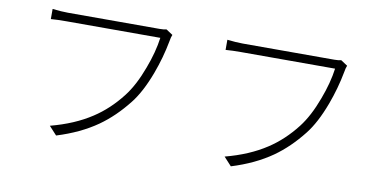

<svg xmlns="http://www.w3.org/2000/svg" viewBox="-69 -883 2137 1082"><g transform="rotate(10 1000.0 -341.5)"><path d="M154 -633V-691Q206 -685 243 -685H767Q792 -685 806 -689L844 -664Q838 -651 834 -626Q816 -530 781 -436Q738 -321 685 -254Q612 -161 527 -101Q430 -33 297 8L253 -40Q390 -76 487 -140Q573 -196 642 -285Q694 -352 733 -458Q769 -553 780 -636H242Q192 -636 154 -633Z M1154 -633V-691Q1206 -685 1243 -685H1767Q1792 -685 1806 -689L1844 -664Q1838 -651 1834 -626Q1816 -530 1781 -436Q1738 -321 1685 -254Q1612 -161 1527 -101Q1430 -33 1297 8L1253 -40Q1390 -76 1487 -140Q1573 -196 1642 -285Q1694 -352 1733 -458Q1769 -553 1780 -636H1242Q1192 -636 1154 -633Z"/></g></svg>

Font: Source Han Sans Light
Style: Regular
Weight: 300
Designer: Ryoko NISHIZUKA Ë•øÂ°öÊ∂ºÂ≠ê (kana & ideographs); Paul D. Hunt (Latin, Greek & Cyrillic); Wenlong ZHANG Âº†ÊñáÈæô (bopom
Foundry: Adobe Systems Incorporated
Version: Version 1.004;PS 1.004;hotconv 1.0.82;makeotf.lib2.5.63406; 